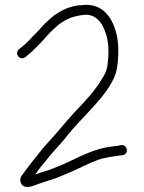

<svg xmlns="http://www.w3.org/2000/svg" viewBox="-20 -727 590 786"><path d="M84 -493 93 -501C99 -506.3 105.3 -511.7 112 -517C117.3 -523 122.7 -528.3 128 -533L142.5 -547.5C161.8 -566.8 180.3 -591.8 201 -609C212.7 -619.3 216.1 -624.5 231 -634C258 -652 282.3 -661.5 323 -666C351.4 -670.1 371.8 -656.2 385 -643L397 -627C419.4 -586.7 428.7 -541.2 422 -479C419 -439.1 412.9 -429.3 395 -400C366.8 -353.6 332.3 -317.2 296 -279C254.5 -235.3 217.3 -187.6 177 -144C161.2 -128.2 148.5 -110.5 135 -94L115 -69C102.4 -53.9 91.2 -38.5 80 -23C71 -11 56.9 3 65.5 22.5C74.1 42 96.4 41.6 120 32C140.7 25.1 157.8 18.6 179 12C214.1 2.2 230.8 -7.3 270 -23C315.6 -43.1 339.5 -57.1 382.5 -73C407.4 -82.2 453.7 -88.3 483 -92C509.4 -97.9 501.3 -136.2 476 -133C463.9 -130 458.5 -129.8 437 -127C344.4 -115.4 280.7 -68.3 201 -39C179.1 -29.3 157 -24.5 136 -17L124 -13C131.8 -23.4 138.8 -33 147 -44L167 -68C196.3 -107 230.5 -138 260 -178C291.1 -215.8 329 -253.1 362 -290C394.9 -326.6 435.4 -373.7 453 -424C463.3 -453.5 466.3 -511.7 463 -548C456.7 -624.1 420.3 -701.8 342 -707C326.8 -708.2 314.7 -705 300 -705C286.3 -703.8 273.6 -698.9 262 -696C240.5 -688.8 228.1 -680.8 209 -669C192.9 -658.3 187.5 -651.4 175 -641C157.6 -625.8 146.1 -610.1 129.5 -593.5L113 -577C98.9 -560.9 83.4 -545.5 66 -532L57 -525C38 -506 61.7 -477.1 84 -493Z"/></svg>

Font: HoneyBee
Style: SeLit
Weight: 300
Foundry: Cannot Into Space Fonts
Version: Version 0.89